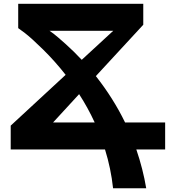

<svg xmlns="http://www.w3.org/2000/svg" viewBox="-20 -797 954 1024"><path d="M744.1 -665 491.2 -391.1Q584 -273.4 647 -144H860.8V0H707Q742.7 104.5 759.8 207H583Q571.8 102.1 540 0H37.1V-127L330.1 -397.9Q273.4 -470.2 210.2 -532.5Q147 -594.7 112.3 -621.1L77.1 -647V-776.9H744.1ZM244.1 -632.8Q252.9 -627 268.3 -615.2Q283.7 -603.5 328.6 -563.5Q373.5 -523.4 416 -478L584 -632.8ZM484.9 -144Q448.7 -222.7 401.9 -294.9L263.2 -144Z"/></svg>

Font: Sporting Grotesque
Style: Gras
Weight: 700
Designer: Lucas LE BIHAN
Foundry: Lucas LE BIHAN
Version: Version 1.001